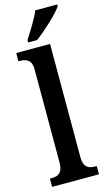

<svg xmlns="http://www.w3.org/2000/svg" viewBox="-143 -1006 587 1053"><g transform="rotate(-15 150.0 -479.5)"><path d="M92 -812V-799H143C197 -839 278 -914 300 -949V-959H175C158 -914 119 -856 92 -812ZM14 0H280V-47H270C235 -47 206 -58 206 -118V-760H14V-713H24C52 -713 88 -705 88 -649V-118C88 -58 59 -47 24 -47H14Z"/></g></svg>

Font: Noto Serif Armenian Condensed SemiBold
Style: Regular
Weight: 600
Width: 3
Designer: Monotype Design Team
Foundry: Monotype Imaging Inc.
Version: Version 2.008